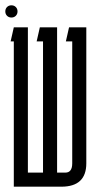

<svg xmlns="http://www.w3.org/2000/svg" viewBox="-20 -703 365 723"><path d="M85 -600V-53H142V-547H118L130 -600H195V-53H226Q252 -53 252 -88V-547H228L240 -600H305V-88Q305 0 211 0H32V-547H20L32 -600ZM23 -637Q13 -637 6.5 -643.5Q0 -650 0 -660Q0 -670 6.5 -676.5Q13 -683 23 -683Q33 -683 39.5 -676.5Q46 -670 46 -660Q46 -650 39.5 -643.5Q33 -637 23 -637Z"/></svg>

Font: Karantina Light
Style: Regular
Weight: 300
Designer: Rony Koch
Foundry: Rony Koch
Version: Version 1.000; ttfautohint (v1.8.3)